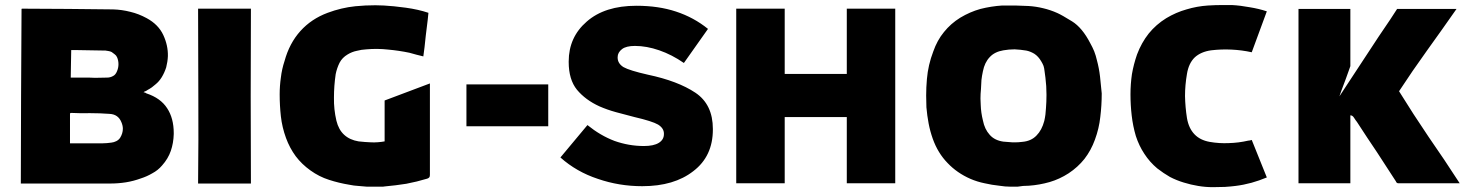

<svg xmlns="http://www.w3.org/2000/svg" viewBox="-20 -735 5885 770"><path d="M66.4 -699.2Q67.4 -700.2 69.3 -700.2Q71.3 -700.2 74.2 -700.2Q163.1 -699.2 253.9 -699.2Q343.8 -698.2 433.6 -697.3Q468.8 -696.3 502.9 -687.5Q536.1 -679.7 568.4 -662.1Q615.2 -636.7 634.8 -594.7Q654.3 -552.7 653.3 -509.8Q652.3 -487.3 646.5 -464.8Q639.6 -443.4 628.9 -425.8Q618.2 -408.2 603.5 -396.5Q589.8 -383.8 573.2 -375Q569.3 -372.1 565.4 -370.1Q560.5 -369.1 555.7 -365.2Q559.6 -364.3 562.5 -363.3Q564.5 -362.3 567.4 -360.4Q624 -341.8 650.4 -300.8Q676.8 -260.7 676.8 -201.2Q676.8 -199.2 676.8 -197.3Q675.8 -161.1 665 -129.9Q654.3 -98.6 629.9 -71.3Q613.3 -51.8 590.8 -40Q569.3 -27.3 544.9 -19.5Q515.6 -8.8 485.4 -3.9Q454.1 1 422.9 1Q335 1 246.1 1Q157.2 1 69.3 1Q68.4 1 66.4 1Q65.4 1 63.5 1Q64.5 -174.8 64.5 -349.6Q65.4 -524.4 66.4 -699.2ZM260.7 -160.2Q264.6 -160.2 267.6 -160.2Q271.5 -160.2 273.4 -160.2Q302.7 -160.2 332 -160.2Q362.3 -160.2 390.6 -160.2Q400.4 -160.2 409.2 -161.1Q418 -162.1 426.8 -163.1Q436.5 -164.1 446.3 -168.9Q456.1 -173.8 461.9 -182.6Q472.7 -200.2 472.7 -218.8Q472.7 -231.4 466.8 -245.1Q454.1 -276.4 419.9 -278.3Q380.9 -281.2 341.8 -281.2Q302.7 -280.3 264.6 -282.2Q264.6 -282.2 263.7 -282.2Q263.7 -282.2 262.7 -281.2Q261.7 -281.2 260.7 -280.3Q260.7 -251 260.7 -221.7Q260.7 -191.4 260.7 -160.2ZM263.7 -423.8Q300.8 -423.8 336.9 -423.8Q349.6 -422.9 361.3 -422.9Q385.7 -422.9 409.2 -423.8Q421.9 -423.8 432.6 -429.7Q443.4 -434.6 449.2 -449.2Q455.1 -462.9 455.1 -477.5Q455.1 -493.2 449.2 -505.9Q446.3 -512.7 439.5 -517.6Q433.6 -522.5 427.7 -526.4Q421.9 -529.3 415 -530.3Q409.2 -531.2 403.3 -532.2Q374 -533.2 344.7 -533.2Q316.4 -534.2 287.1 -534.2Q281.2 -534.2 276.4 -534.2Q271.5 -534.2 265.6 -534.2Q264.6 -505.9 264.6 -478.5Q263.7 -452.1 263.7 -423.8Z M986.3 -700.2Q985.4 -525.4 985.4 -349.6Q986.3 -173.8 986.3 1Q933.6 1 880.9 1Q828.1 1 774.4 1Q776.4 -174.8 775.4 -349.6Q774.4 -525.4 774.4 -700.2Q827.1 -700.2 879.9 -700.2Q932.6 -700.2 986.3 -700.2Z M1452.1 13.7Q1434.6 11.7 1417 10.7Q1399.4 9.8 1380.9 5.9Q1338.9 -1 1299.8 -13.7Q1259.8 -26.4 1224.6 -51.8Q1190.4 -76.2 1166 -108.4Q1141.6 -141.6 1127 -181.6Q1111.3 -224.6 1106.4 -268.6Q1101.6 -312.5 1101.6 -356.4Q1101.6 -390.6 1106.4 -423.8Q1110.4 -458 1121.1 -490.2Q1140.6 -561.5 1184.6 -610.4Q1228.5 -659.2 1293.9 -683.6Q1348.6 -704.1 1405.3 -710Q1445.3 -713.9 1485.4 -713.9Q1502 -713.9 1519.5 -712.9Q1557.6 -710.9 1607.4 -704.1Q1657.2 -697.3 1698.2 -683.6Q1698.2 -683.6 1695.3 -655.3Q1692.4 -627 1687.5 -591.8Q1685.5 -568.4 1682.6 -545.9Q1679.7 -524.4 1677.7 -508.8Q1664.1 -512.7 1650.4 -515.6Q1635.7 -519.5 1622.1 -523.4Q1580.1 -532.2 1537.1 -536.1Q1493.2 -541 1449.2 -537.1Q1429.7 -536.1 1411.1 -531.2Q1391.6 -527.3 1374 -516.6Q1352.5 -503.9 1341.8 -483.4Q1331.1 -461.9 1326.2 -437.5Q1319.3 -390.6 1319.3 -343.8Q1318.4 -296.9 1329.1 -251Q1337.9 -214.8 1360.4 -194.3Q1382.8 -173.8 1418 -168Q1443.4 -165 1469.7 -164.1Q1495.1 -163.1 1522.5 -168Q1522.5 -222.7 1522.5 -332Q1583 -354.5 1704.1 -400.4Q1704.1 -400.4 1704.1 -343.8Q1704.1 -288.1 1704.1 -215.8Q1704.1 -167 1704.1 -119.1Q1704.1 -70.3 1704.1 -34.2Q1704.1 -27.3 1702.1 -24.4Q1699.2 -20.5 1693.4 -18.6Q1651.4 -5.9 1609.4 2Q1566.4 8.8 1522.5 12.7Q1518.6 12.7 1515.6 13.7Q1511.7 13.7 1508.8 13.7Q1494.1 13.7 1480.5 13.7Q1466.8 13.7 1452.1 13.7Z M1850.6 -228.5Q1932.6 -228.5 2178.7 -228.5Q2178.7 -270.5 2178.7 -396.5Q2096.7 -396.5 1850.6 -396.5Q1850.6 -390.6 1850.6 -375Q1850.6 -338.9 1850.6 -228.5Z M2555.7 11.7Q2683.6 11.7 2760.7 -48.8Q2838.9 -108.4 2838.9 -215.8Q2838.9 -216.8 2838.9 -217.8Q2838.9 -316.4 2768.6 -363.3Q2698.2 -410.2 2578.1 -435.5Q2504.9 -452.1 2480.5 -465.8Q2457 -480.5 2457 -503.9Q2457 -504.9 2457 -505.9Q2457 -524.4 2474.6 -538.1Q2491.2 -550.8 2526.4 -550.8Q2573.2 -550.8 2624 -533.2Q2674.8 -515.6 2722.7 -482.4Q2754.9 -527.3 2819.3 -619.1Q2762.7 -665 2691.4 -688.5Q2621.1 -711.9 2532.2 -711.9Q2405.3 -711.9 2333 -648.4Q2260.7 -585.9 2260.7 -488.3Q2260.7 -487.3 2260.7 -486.3Q2260.7 -416 2293.9 -375Q2328.1 -334 2383.8 -308.6Q2415 -294.9 2450.2 -285.2Q2485.4 -275.4 2524.4 -265.6Q2595.7 -249 2619.1 -235.4Q2642.6 -220.7 2642.6 -199.2Q2642.6 -198.2 2642.6 -197.3Q2642.6 -174.8 2622.1 -162.1Q2601.6 -149.4 2562.5 -149.4Q2502 -149.4 2444.3 -169.9Q2387.7 -191.4 2335.9 -233.4Q2299.8 -190.4 2227.5 -103.5Q2292 -45.9 2377.9 -17.6Q2462.9 11.7 2555.7 11.7Z M2932.6 0Q2981.4 0 3127 0Q3127 -66.4 3127 -265.6Q3189.5 -265.6 3376 -265.6Q3376 -199.2 3376 0Q3424.8 0 3570.3 0Q3570.3 -174.8 3570.3 -700.2Q3521.5 -700.2 3376 -700.2Q3376 -634.8 3376 -438.5Q3313.5 -438.5 3127 -438.5Q3127 -503.9 3127 -700.2Q3078.1 -700.2 2932.6 -700.2Q2932.6 -656.2 2932.6 -525.4Q2932.6 -393.6 2932.6 0Z M4398.4 -360.4Q4398.4 -312.5 4392.6 -265.6Q4387.7 -219.7 4371.1 -174.8Q4355.5 -131.8 4329.1 -97.7Q4302.7 -64.5 4265.6 -40Q4229.5 -16.6 4189.5 -4.9Q4148.4 6.8 4106.4 9.8Q4094.7 9.8 4083 10.7Q4071.3 11.7 4060.5 13.7Q4052.7 13.7 4046.9 13.7Q4041 13.7 4033.2 13.7Q4021.5 13.7 4010.7 12.7Q3999 11.7 3987.3 9.8Q3958 6.8 3928.7 0Q3899.4 -5.9 3872.1 -17.6Q3818.4 -41 3780.3 -81.1Q3741.2 -121.1 3720.7 -178.7Q3710 -209 3704.1 -240.2Q3698.2 -271.5 3695.3 -304.7Q3694.3 -328.1 3694.3 -351.6Q3694.3 -384.8 3697.3 -418Q3702.1 -474.6 3722.7 -528.3Q3738.3 -573.2 3765.6 -606.4Q3793 -640.6 3831.1 -664.1Q3870.1 -687.5 3912.1 -699.2Q3955.1 -710 3999 -712.9Q4014.6 -712.9 4030.3 -712.9Q4041 -712.9 4051.8 -712.9Q4078.1 -711.9 4105.5 -710.9Q4134.8 -709 4163.1 -702.1Q4192.4 -695.3 4220.7 -682.6Q4238.3 -674.8 4279.3 -649.4Q4320.3 -624 4352.5 -561.5Q4361.3 -545.9 4368.2 -529.3Q4375 -511.7 4378.9 -494.1Q4387.7 -461.9 4391.6 -427.7Q4395.5 -394.5 4398.4 -360.4ZM4168.9 -451.2Q4168 -460.9 4165 -470.7Q4161.1 -480.5 4156.2 -488.3Q4144.5 -508.8 4127.9 -519.5Q4111.3 -529.3 4095.7 -532.2Q4072.3 -536.1 4049.8 -537.1Q4048.8 -537.1 4047.9 -537.1Q4026.4 -537.1 4003.9 -533.2Q3968.8 -527.3 3949.2 -505.9Q3928.7 -484.4 3921.9 -449.2Q3918 -431.6 3916 -414.1Q3915 -396.5 3914.1 -377.9Q3912.1 -358.4 3912.1 -339.8Q3912.1 -327.1 3913.1 -314.5Q3914.1 -283.2 3921.9 -252Q3928.7 -216.8 3949.2 -194.3Q3968.8 -171.9 4003.9 -167Q4022.5 -165 4041 -164.1Q4045.9 -164.1 4050.8 -164.1Q4064.5 -164.1 4079.1 -166Q4115.2 -168.9 4136.7 -191.4Q4158.2 -212.9 4168 -250Q4173.8 -275.4 4174.8 -301.8Q4176.8 -327.1 4176.8 -352.5Q4176.8 -352.5 4176.8 -356.4Q4176.8 -364.3 4175.8 -389.6Q4172.9 -426.8 4168.9 -451.2Z M4919.9 -714.8Q4955.1 -712.9 4991.2 -706.1Q5028.3 -700.2 5060.5 -689.5Q5040 -634.8 5000 -525.4Q4960 -534.2 4918.9 -536.1Q4877.9 -538.1 4836.9 -533.2Q4795.9 -527.3 4771.5 -504.9Q4747.1 -481.4 4740.2 -438.5Q4732.4 -393.6 4732.4 -349.6Q4733.4 -304.7 4740.2 -261.7Q4747.1 -220.7 4770.5 -196.3Q4793 -172.9 4831.1 -166Q4870.1 -159.2 4908.2 -161.1Q4947.3 -162.1 4985.4 -170.9Q4989.3 -171.9 4993.2 -171.9Q4996.1 -172.9 5000 -173.8Q5020.5 -124 5060.5 -23.4Q5030.3 -10.7 4999 -2Q4966.8 6.8 4934.6 10.7Q4919.9 12.7 4892.6 14.6Q4864.3 15.6 4843.8 15.6Q4814.5 15.6 4785.2 10.7Q4755.9 5.9 4727.5 -2.9Q4698.2 -11.7 4671.9 -25.4Q4646.5 -40 4621.1 -59.6Q4590.8 -85 4569.3 -118.2Q4547.9 -150.4 4535.2 -189.5Q4523.4 -229.5 4518.6 -271.5Q4513.7 -313.5 4513.7 -356.4Q4513.7 -397.5 4519.5 -437.5Q4526.4 -477.5 4540 -516.6Q4557.6 -563.5 4586.9 -600.6Q4616.2 -636.7 4657.2 -662.1Q4696.3 -685.5 4738.3 -697.3Q4780.3 -710 4824.2 -712.9Q4853.5 -714.8 4885.7 -714.8Q4918 -714.8 4919.9 -714.8Z M5834 0Q5832 0 5831.1 0Q5831.1 0 5829.1 0Q5768.6 0 5708 0Q5648.4 0 5587.9 0Q5584 0 5582 -2Q5579.1 -3.9 5578.1 -7.8Q5538.1 -70.3 5502 -125Q5464.8 -179.7 5421.9 -246.1Q5417 -252 5410.2 -262.7Q5404.3 -272.5 5395.5 -272.5Q5395.5 -204.1 5395.5 -136.7Q5395.5 -68.4 5395.5 0Q5342.8 0 5290 0Q5238.3 0 5187.5 0Q5187.5 -86.9 5187.5 -174.8Q5187.5 -261.7 5187.5 -349.6Q5187.5 -525.4 5187.5 -699.2Q5239.3 -699.2 5292 -699.2Q5343.8 -699.2 5395.5 -699.2Q5395.5 -697.3 5395.5 -695.3Q5395.5 -694.3 5395.5 -691.4Q5395.5 -629.9 5395.5 -581.1Q5395.5 -531.2 5395.5 -469.7Q5395.5 -469.7 5389.6 -453.1Q5383.8 -437.5 5377 -418Q5367.2 -392.6 5359.4 -371.1Q5351.6 -348.6 5351.6 -348.6Q5404.3 -428.7 5508.8 -587.9Q5535.2 -626 5555.7 -657.2Q5577.1 -689.5 5583 -699.2Q5642.6 -699.2 5702.1 -699.2Q5762.7 -699.2 5821.3 -699.2Q5759.8 -611.3 5702.1 -531.2Q5644.5 -451.2 5590.8 -369.1Q5647.5 -277.3 5709 -186.5Q5771.5 -96.7 5834 0Z"/></svg>

Font: Big-Shock
Style: Black
Weight: 400